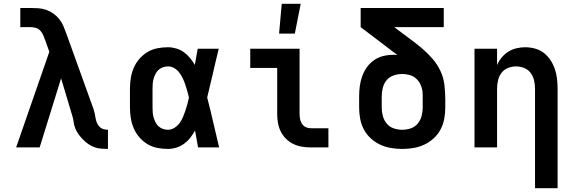

<svg xmlns="http://www.w3.org/2000/svg" viewBox="-20 -777 3040 1012"><path d="M549 8Q531 8 513 6.5Q495 5 478 -1Q461 -7 446 -17.5Q431 -28 418 -41Q405 -54 394.5 -68.5Q384 -83 377 -100Q370 -117 368 -135Q366 -153 360 -170L302 -364L189 0H65L240 -504L218 -566L217 -567Q213 -580 207 -593.5Q201 -607 191 -617Q181 -627 167.5 -630.5Q154 -634 139 -634H87V-735H139Q161 -735 182.5 -733.5Q204 -732 224 -725Q244 -718 261.5 -705.5Q279 -693 292.5 -676Q306 -659 314.5 -639Q323 -619 330 -599L473 -202Q477 -190 479.5 -178Q482 -166 484 -153.5Q486 -141 491 -129.5Q496 -118 504.5 -109Q513 -100 525 -96.5Q537 -93 549 -93Z M865 8Q837 8 809 2.5Q781 -3 757 -17.5Q733 -32 714.5 -53.5Q696 -75 685 -100.5Q674 -126 669.5 -154Q665 -182 665 -210V-310Q665 -338 669.5 -366Q674 -394 685 -419.5Q696 -445 714.5 -466.5Q733 -488 757 -502.5Q781 -517 809 -522.5Q837 -528 865 -528Q887 -528 909 -521.5Q931 -515 949 -502Q967 -489 981.5 -471.5Q996 -454 1007 -435Q1011 -456 1014.5 -477.5Q1018 -499 1022 -520H1133Q1117 -456 1102.5 -391.5Q1088 -327 1072 -263Q1089 -198 1104 -132Q1119 -66 1135 0H1024Q1020 -22 1016 -44.5Q1012 -67 1008 -89Q997 -69 983 -51Q969 -33 950.5 -19.5Q932 -6 910 1Q888 8 865 8ZM865 -93Q883 -93 899 -103Q915 -113 926 -127.5Q937 -142 944 -159Q951 -176 957 -193Q963 -210 967.5 -227.5Q972 -245 976 -263Q972 -280 967 -297.5Q962 -315 956.5 -331.5Q951 -348 943.5 -364Q936 -380 925 -394.5Q914 -409 898.5 -418Q883 -427 865 -427Q852 -427 839 -422.5Q826 -418 816 -409Q806 -400 800 -388Q794 -376 790 -363Q786 -350 785 -336.5Q784 -323 784 -310V-210Q784 -197 785 -183.5Q786 -170 790 -157Q794 -144 800 -132Q806 -120 816 -111Q826 -102 839 -97.5Q852 -93 865 -93Z M1711 0H1618Q1594 0 1570.5 -4Q1547 -8 1525.5 -18.5Q1504 -29 1487 -46Q1470 -63 1459.5 -84.5Q1449 -106 1445 -130Q1441 -154 1441 -178V-419H1299V-520H1559V-178Q1559 -164 1561.5 -150Q1564 -136 1571.5 -124.5Q1579 -113 1591.5 -107Q1604 -101 1618 -101H1711ZM1451 -600 1465 -757H1565L1534 -600Z M2100 8Q2070 8 2040.5 3Q2011 -2 1984 -14.5Q1957 -27 1934.5 -47.5Q1912 -68 1898 -94.5Q1884 -121 1878.5 -150.5Q1873 -180 1873 -210V-270Q1873 -297 1876.5 -323.5Q1880 -350 1889 -375Q1898 -400 1913.5 -422Q1929 -444 1951 -459.5Q1973 -475 1999 -481.5Q2025 -488 2052 -488Q2058 -488 2063.5 -488Q2069 -488 2075 -487Q2059 -499 2042.5 -511Q2026 -523 2010 -536L1881 -634V-735H2319V-634H2058L2082 -616Q2113 -592 2144 -569.5Q2175 -547 2204.5 -522Q2234 -497 2259.5 -467.5Q2285 -438 2301.5 -403Q2318 -368 2322.5 -329.5Q2327 -291 2327 -252V-210Q2327 -180 2321.5 -150.5Q2316 -121 2302 -94.5Q2288 -68 2265.5 -47.5Q2243 -27 2216 -14.5Q2189 -2 2159.5 3Q2130 8 2100 8ZM2100 -93Q2123 -93 2145 -100.5Q2167 -108 2181.5 -125.5Q2196 -143 2202 -165Q2208 -187 2208 -210V-252Q2208 -263 2208 -274Q2208 -285 2207 -296Q2204 -316 2195.5 -333.5Q2187 -351 2172 -364Q2157 -377 2138 -382Q2119 -387 2100 -387Q2077 -387 2055 -379.5Q2033 -372 2018.5 -355Q2004 -338 1998 -315.5Q1992 -293 1992 -270V-210Q1992 -187 1998 -165Q2004 -143 2018.5 -125.5Q2033 -108 2055 -100.5Q2077 -93 2100 -93Z M2919 215H2800V-310Q2800 -332 2795 -353.5Q2790 -375 2777 -392.5Q2764 -410 2743 -418.5Q2722 -427 2700 -427Q2678 -427 2657 -418.5Q2636 -410 2623 -392.5Q2610 -375 2605 -353.5Q2600 -332 2600 -310V0H2481V-520H2600V-434Q2609 -455 2624 -473.5Q2639 -492 2659 -504.5Q2679 -517 2702 -522.5Q2725 -528 2748 -528Q2774 -528 2800 -521Q2826 -514 2846.5 -498Q2867 -482 2881.5 -460Q2896 -438 2904.5 -413Q2913 -388 2916 -362Q2919 -336 2919 -310Z"/></svg>

Font: R Plex Mono
Style: Bold
Weight: 700
Monospace: yes
Designer: Belleve Invis
Foundry: Belleve Invis
Version: Version 31.8.0